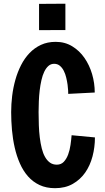

<svg xmlns="http://www.w3.org/2000/svg" viewBox="-20 -989 562 1025"><path d="M486.8 -255.4Q486.8 -203.1 473.9 -154.1Q460.9 -105 434.6 -67.4Q408.2 -29.8 368.2 -7.1Q328.1 15.6 273.9 15.6Q227.1 15.6 191.2 -1.2Q155.3 -18.1 129.4 -47.6Q103.5 -77.1 86.2 -116.5Q68.8 -155.8 58.6 -200.9Q48.3 -246.1 43.9 -294.7Q39.6 -343.3 39.6 -390.6Q39.6 -432.6 44.9 -476.8Q50.3 -521 62 -562.7Q73.7 -604.5 92.5 -641.4Q111.3 -678.2 137.7 -705.8Q164.1 -733.4 198.7 -749.5Q233.4 -765.6 277.3 -765.6Q326.7 -765.6 365.5 -741.9Q404.3 -718.3 430.9 -679.9Q457.5 -641.6 471.7 -593.3Q485.8 -544.9 485.8 -495.1L344.2 -487.8Q344.2 -491.7 343.8 -505.1Q343.3 -518.6 340.8 -536.4Q338.4 -554.2 333.7 -574Q329.1 -593.8 320.8 -610.4Q312.5 -627 299.8 -637.7Q287.1 -648.4 269 -648.4Q251.5 -648.4 238.5 -637Q225.6 -625.5 216.3 -606.2Q207 -586.9 201.2 -561Q195.3 -535.2 191.9 -506.6Q188.5 -478 187.3 -448.2Q186 -418.5 186 -390.6Q186 -355.5 187.3 -320.8Q188.5 -286.1 192.4 -254.9Q196.3 -223.6 202.9 -197Q209.5 -170.4 220.5 -151.1Q231.4 -131.8 246.8 -120.8Q262.2 -109.9 283.2 -109.9Q306.2 -109.9 320.6 -125.2Q335 -140.6 343.8 -164.1Q352.5 -187.5 356.4 -215.1Q360.4 -242.7 362.3 -267.1ZM329.1 -969.2V-828.6L188.5 -828.1V-968.3Z"/></svg>

Font: Francois One
Style: Regular
Weight: 400
Designer: Vernon Adams
Foundry: vernon adams
Version: Version 1.000